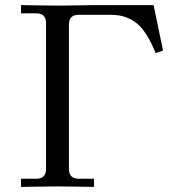

<svg xmlns="http://www.w3.org/2000/svg" viewBox="-20 -734 679 755"><path d="M62.5 1V-31.2H123Q161.1 -31.2 161.1 -70.3V-642.6Q161.1 -681.6 123 -681.6H62.5V-713.9Q64.5 -713.9 122.6 -712.9Q180.7 -711.9 206.1 -711.9Q231.4 -711.9 289.6 -712.9Q347.7 -713.9 349.6 -713.9H584L621.1 -535.2L591.8 -525.4Q562.5 -598.6 527.3 -633.8Q483.9 -675.8 416 -675.8H289.1Q251 -675.8 251 -636.7V-70.3Q251 -31.2 289.1 -31.2H349.6V1Q347.7 1 289.6 0Q231.4 -1 206.1 -1Q180.7 -1 122.6 0Q64.5 1 62.5 1Z"/></svg>

Font: Theano Old Style
Style: Regular
Weight: 400
Designer: Alexey Kryukov
Version: Version 2.00